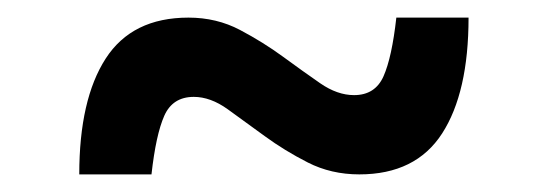

<svg xmlns="http://www.w3.org/2000/svg" viewBox="-20 -443 622 218"><path d="M388 -245Q356 -245 329.5 -258.5Q303 -272 280.5 -288.5Q258 -305 238.5 -319Q219 -333 200 -333Q176 -333 166.5 -311.5Q157 -290 152 -245H70Q70 -330 100 -376.5Q130 -423 194 -423Q226 -423 252.5 -409Q279 -395 301.5 -378.5Q324 -362 343.5 -348.5Q363 -335 382 -335Q406 -335 415.5 -356.5Q425 -378 430 -423H512Q512 -338 482 -291.5Q452 -245 388 -245Z"/></svg>

Font: Gantari SemiBold
Style: Regular
Weight: 600
Designer: Anugrah Pasau
Foundry: Lafontype
Version: Version 1.000; ttfautohint (v1.8.4)